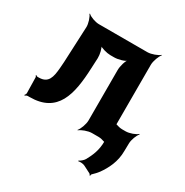

<svg xmlns="http://www.w3.org/2000/svg" viewBox="-174 -693 997 1037"><g transform="rotate(30 325.0 -174.5)"><path d="M464 -528H161C139 -528 103 -541 92 -553L89 -551C100 -539 112 -502 111 -480L103 -303C102 -269 100 -240 98 -217C93 -159 84 -116 24 -116H17C13 -116 8 -119 7 -121L4 -118C6 -116 9 -112 9 -109L11 -11C11 -6 7 1 4 4L7 7C10 4 17 0 23 0H34C208 0 238 -133 245 -303L248 -366C249 -388 240 -427 229 -439L226 -436C237 -425 276 -414 298 -414H323C347 -414 387 -425 399 -438L397 -440C384 -428 373 -388 373 -364V-50C373 -26 359 11 347 24L349 26C362 14 399 0 423 0H464C488 0 525 14 538 26L540 24C528 11 514 -26 514 -50V-478C514 -502 528 -539 540 -552L538 -554C525 -542 488 -528 464 -528ZM476 173 519 195C522 196 526 202 526 205L530 204C530 201 531 195 534 193C545 183 556 171 566 158C595 117 623 64 623 -3L624 -51C624 -74 638 -110 650 -122L647 -124C635 -112 599 -99 576 -99H554C530 -99 493 -113 480 -125L478 -123C490 -110 504 -73 504 -49V4C504 62 486 100 466 137C460 148 443 162 434 165L436 169C445 166 465 167 476 173Z"/></g></svg>

Font: Asimov
Style: Edge
Weight: 500
Designer: Google
Version: Version 2.000980: 2014